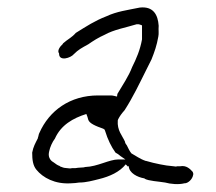

<svg xmlns="http://www.w3.org/2000/svg" viewBox="-20 -500 570 507"><path d="M65 -97C65 -78 67 -63 76 -52C93 -31 125 -13 168 -16C175 -16 182 -17 189 -18H190C207 -18 225 -23 241 -27C270 -34 296 -46 312 -66L316 -62V-61H320C321 -43 343 -32 361 -29H362V-28C373 -22 398 -21 416 -18C430 -14 452 -12 467 -16H468C476 -16 488 -26 490 -38C491 -41 490 -43 489 -46C482 -54 472 -64 456 -61H448C446 -60 442 -60 438 -61L420 -63L403 -66C392 -68 376 -72 366 -75H365C350 -80 338 -89 327 -95C322 -101 319 -108 315 -116C313 -118 310 -123 310 -126C303 -142 289 -155 291 -182L292 -185C296 -193 301 -200 309 -209C331 -243 348 -279 367 -317L380 -343C388 -363 394 -380 398 -403C400 -412 398 -420 399 -432C397 -461 385 -484 349 -480C315 -473 289 -470 261 -457C230 -445 209 -431 180 -413C170 -401 158 -396 146 -385V-384C139 -378 130 -366 136 -359V-358C136 -337 167 -347 175 -357C187 -369 195 -373 213 -383C226 -392 240 -401 256 -408C281 -422 312 -427 341 -436H346C348 -436 352 -434 355 -433V-419V-404V-396C350 -368 340 -345 329 -323C320 -299 303 -274 290 -252L289 -245C284 -246 278 -248 273 -248H239C165 -248 110 -208 84 -149C82 -146 82 -141 80 -136V-135C73 -121 68 -113 65 -97ZM109 -96 110 -101C112 -111 118 -125 125 -134C141 -170 173 -188 208 -199C210 -194 212 -189 213 -184C216 -174 233 -167 253 -160L254 -159H255C255 -159 257 -157 258 -153C264 -133 274 -112 285 -97C289 -95 295 -91 298 -88L311 -79H293C268 -79 238 -60 205 -59L201 -58L186 -57L179 -56H170C167 -55 162 -55 157 -56C153 -56 147 -57 143 -59C142 -59 139 -60 137 -62C133 -63 127 -67 122 -71C116 -74 107 -82 109 -96ZM185 -57H186ZM349 -480Z"/></svg>

Font: Scribbler
Style: LtIta
Weight: 300
Designer: Mew Too
Foundry: Cannot Into Space Fonts
Version: Version 1.001